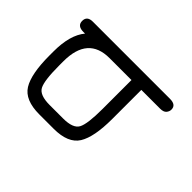

<svg xmlns="http://www.w3.org/2000/svg" viewBox="-157 -624 968 968"><g transform="rotate(-45 327.0 -139.5)"><path d="M129.9 -273.4V-176.8Q129.9 -106.4 163.6 -88.4Q197.3 -70.3 303.7 -70.3H510.7V-226.6Q510.7 -379.9 335 -379.9H306.6Q197.3 -379.9 163.6 -361.8Q129.9 -343.8 129.9 -273.4ZM59.6 -173.8V-276.4Q59.6 -378.9 117.2 -414.6Q174.8 -450.2 306.6 -450.2H335Q452.1 -450.2 510.7 -401.4V-413.1Q510.7 -457 545.9 -457Q581.1 -457 581.1 -416V133.8Q581.1 177.7 547.9 177.7Q534.2 177.7 522.5 168Q510.7 158.2 510.7 133.8V0H303.7Q174.8 0 117.2 -35.6Q59.6 -71.3 59.6 -173.8Z"/></g></svg>

Font: Jura
Style: DemiBold
Weight: 600
Version: Version 2.5